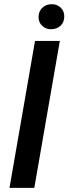

<svg xmlns="http://www.w3.org/2000/svg" viewBox="-20 -909 331 929"><path d="M146 0H25.9L149.4 -710.9H269.5ZM166.5 -825.7Q166.5 -853 183.8 -870.4Q201.2 -887.7 228 -888.7Q254.9 -889.6 272.9 -872.8Q291 -856 291 -829.6Q291 -801.8 273.7 -785.2Q256.3 -768.6 229.5 -767.6Q203.1 -766.6 184.8 -783.4Q166.5 -800.3 166.5 -825.7Z"/></svg>

Font: Roboto Medium
Style: Italic
Weight: 500
Italic angle: -12°
Designer: Google
Version: Version 2.134; 2016